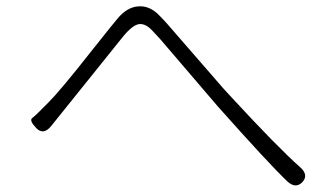

<svg xmlns="http://www.w3.org/2000/svg" viewBox="-20 -639 1040 598"><path d="M922 -72Q901 -50 875 -74Q819 -127 658 -308L480 -516Q468 -529 456 -542Q434 -566 414 -564Q394 -562 364 -526L139 -246Q115 -217 93 -240Q70 -264 80.5 -271.5Q91 -279 131 -320Q168 -357 264 -479L323 -553Q334 -567 346 -581Q375 -616 409 -619Q447 -623 479 -588Q492 -575 504 -561L677 -362Q689 -349 701 -336Q845 -180 915 -118Q942 -94 922 -72Z"/></svg>

Font: Resource Han Rounded JP Light
Style: Regular
Weight: 300
Designer: Cyano Hao (round all glyphs); Ryoko NISHIZUKA 西塚涼子 (kana, bopomofo & ideographs); Paul D. Hunt (Latin, Greek & Cyrillic)
Foundry: Cyano Hao
Version: 0.990